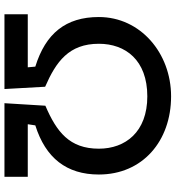

<svg xmlns="http://www.w3.org/2000/svg" viewBox="16 -784 769 840"><g transform="rotate(90 400.0 -364.5)"><path d="M43 0H370L360 -178C250 -226 172 -282 172 -413C172 -529 243 -625 402 -625C558 -625 631 -529 631 -413C631 -284 557 -228 443 -179L432 0H754V-102H524L529 -135C672 -180 744 -272 744 -413C744 -604 598 -729 402 -729C213 -729 55 -595 55 -413C55 -268 127 -180 272 -135L275 -102H43Z"/></g></svg>

Font: Perun SemiBold
Style: Regular
Weight: 600
Foundry: Copyright (c) Stefan Peev, Context Ltd, 2016
Version: Version 1.089